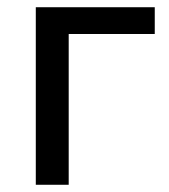

<svg xmlns="http://www.w3.org/2000/svg" viewBox="-20 -511 468 531"><path d="M79 0V-491H408V-417H170V0Z"/></svg>

Font: Nunito Sans 10pt SemiCondensed Medium
Style: Regular
Weight: 500
Width: 4
Designer: Vernon Adams
Foundry: Vernon Adams
Version: Version 3.101;gftools[0.9.27]